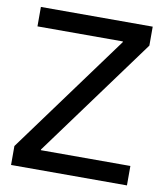

<svg xmlns="http://www.w3.org/2000/svg" viewBox="-76 -724 682 788"><g transform="rotate(10 264.5 -330.0)"><path d="M23 0V-79L387 -576V-579H31V-660H497V-581L133 -84V-81H506V0Z"/></g></svg>

Font: Bricolage Grotesque 48pt
Style: Regular
Weight: 400
Designer: Mathieu Triay
Foundry: Atelier Triay
Version: Version 1.000; ttfautohint (v1.8.4.7-5d5b);gftools[0.9.32]